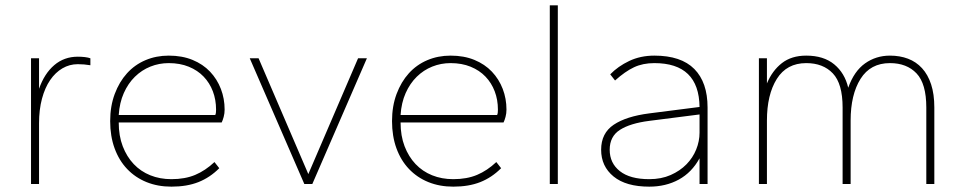

<svg xmlns="http://www.w3.org/2000/svg" viewBox="-20 -688 3610 718"><path d="M96 0V-470H126V-356Q146 -413 183 -444.5Q220 -476 271 -476Q285 -476 297.5 -474.5Q310 -473 318 -470V-444Q306 -446 294.5 -447Q283 -448 271 -448Q240 -448 213.5 -432.5Q187 -417 167.5 -388.5Q148 -360 137 -319Q126 -278 126 -227V0Z M621 10Q570 10 528 -7Q486 -24 455.5 -56Q425 -88 408.5 -133.5Q392 -179 392 -235Q392 -291 409 -336.5Q426 -382 455 -414Q484 -446 524 -463Q564 -480 611 -480Q661 -480 700 -464Q739 -448 765.5 -420Q792 -392 806 -355.5Q820 -319 820 -278Q820 -264 816.5 -251Q813 -238 809 -230H424Q424 -180 439 -141Q454 -102 480 -74.5Q506 -47 542 -32.5Q578 -18 621 -18Q672 -18 710 -34Q748 -50 782 -82L800 -59Q765 -24 722 -7Q679 10 621 10ZM611 -452Q575 -452 542.5 -439Q510 -426 484.5 -401Q459 -376 443 -340Q427 -304 424 -258H785Q787 -262 787.5 -267.5Q788 -273 788 -278Q788 -315 776 -346.5Q764 -378 741.5 -401.5Q719 -425 686 -438.5Q653 -452 611 -452Z M1118 0 914 -470H947L1133 -37L1319 -470H1352L1148 0Z M1675 10Q1624 10 1582 -7Q1540 -24 1509.5 -56Q1479 -88 1462.5 -133.5Q1446 -179 1446 -235Q1446 -291 1463 -336.5Q1480 -382 1509 -414Q1538 -446 1578 -463Q1618 -480 1665 -480Q1715 -480 1754 -464Q1793 -448 1819.5 -420Q1846 -392 1860 -355.5Q1874 -319 1874 -278Q1874 -264 1870.5 -251Q1867 -238 1863 -230H1478Q1478 -180 1493 -141Q1508 -102 1534 -74.5Q1560 -47 1596 -32.5Q1632 -18 1675 -18Q1726 -18 1764 -34Q1802 -50 1836 -82L1854 -59Q1819 -24 1776 -7Q1733 10 1675 10ZM1665 -452Q1629 -452 1596.5 -439Q1564 -426 1538.5 -401Q1513 -376 1497 -340Q1481 -304 1478 -258H1839Q1841 -262 1841.5 -267.5Q1842 -273 1842 -278Q1842 -315 1830 -346.5Q1818 -378 1795.5 -401.5Q1773 -425 1740 -438.5Q1707 -452 1665 -452Z M2036 0V-668H2066V0Z M2408 10Q2321 10 2274.5 -28Q2228 -66 2228 -128Q2228 -190 2275 -221.5Q2322 -253 2408 -264L2596 -288Q2594 -452 2427 -452Q2384 -452 2351 -436.5Q2318 -421 2280 -387L2262 -410Q2291 -440 2333 -460Q2375 -480 2427 -480Q2527 -480 2576.5 -430Q2626 -380 2626 -286V0H2596V-96Q2567 -43 2518.5 -16.5Q2470 10 2408 10ZM2408 -18Q2453 -18 2488 -33.5Q2523 -49 2547 -73.5Q2571 -98 2583.5 -129Q2596 -160 2596 -192V-260L2408 -236Q2337 -227 2298.5 -202.5Q2260 -178 2260 -128Q2260 -78 2298 -48Q2336 -18 2408 -18Z M3444 0V-286Q3444 -375 3407.5 -413.5Q3371 -452 3308 -452Q3235 -452 3198 -393Q3161 -334 3161 -237V0H3131V-286Q3131 -375 3094.5 -413.5Q3058 -452 2995 -452Q2922 -452 2885 -393Q2848 -334 2848 -237V0H2818V-470H2848V-376Q2868 -424 2904 -452Q2940 -480 2995 -480Q3060 -480 3099.5 -447.5Q3139 -415 3152 -360Q3174 -422 3215 -451Q3256 -480 3308 -480Q3345 -480 3375.5 -468.5Q3406 -457 3428 -433Q3450 -409 3462 -372.5Q3474 -336 3474 -286V0Z"/></svg>

Font: Celebes Thin
Style: Regular
Weight: 250
Designer: Anugrah Pasau
Foundry: Lafontype
Version: Version 1.000; ttfautohint (v1.8.4)